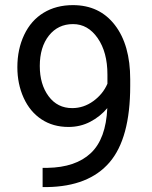

<svg xmlns="http://www.w3.org/2000/svg" viewBox="-20 -741 602 761"><path d="M405.3 -312.5Q377 -278.8 337.6 -258.3Q298.3 -237.8 251.5 -237.8Q189.9 -237.8 144.3 -268.1Q98.6 -298.3 73.7 -353.3Q48.8 -408.2 48.8 -474.6Q48.8 -545.9 75.9 -603Q103 -660.2 152.8 -690.4Q202.6 -720.7 269 -720.7Q374.5 -720.7 435.3 -641.8Q496.1 -563 496.1 -426.8V-400.4Q496.1 -192.9 414.1 -97.4Q332 -2 166.5 0.5H148.9V-75.7H168Q279.8 -77.6 339.8 -134Q399.9 -190.4 405.3 -312.5ZM266.1 -312.5Q311.5 -312.5 349.9 -340.3Q388.2 -368.2 405.8 -409.2V-445.3Q405.8 -534.2 367.2 -589.8Q328.6 -645.5 269.5 -645.5Q210 -645.5 173.8 -599.9Q137.7 -554.2 137.7 -479.5Q137.7 -406.7 172.6 -359.6Q207.5 -312.5 266.1 -312.5Z"/></svg>

Font: RobotoDraft
Style: Regular
Weight: 400
Version: Version 2.001101; 2014